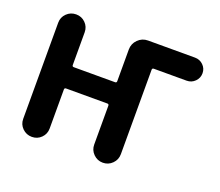

<svg xmlns="http://www.w3.org/2000/svg" viewBox="-121 -930 1243 1085"><g transform="rotate(20 500.0 -388.0)"><path d="M510.7 -99.6V-333Q510.7 -342.8 501 -342.8H252.9Q243.2 -342.8 243.2 -333V-98.6Q243.2 -65.4 220.2 -42.5Q197.3 -19.5 164.1 -19.5Q130.9 -19.5 107.4 -42.5Q84 -65.4 84 -98.6V-676.8Q84 -710 107.4 -732.9Q130.9 -755.9 164.1 -755.9Q197.3 -755.9 220.2 -732.9Q243.2 -710 243.2 -676.8V-480.5Q243.2 -470.7 252.9 -470.7H501Q510.7 -470.7 510.7 -480.5V-670.9Q510.7 -706.1 535.6 -731Q560.5 -755.9 595.7 -755.9H877.9Q907.2 -755.9 927.7 -735.8Q948.2 -715.8 948.2 -687Q948.2 -658.2 927.7 -637.7Q907.2 -617.2 877.9 -617.2H680.7Q670.9 -617.2 670.9 -607.4V-99.6Q670.9 -66.4 647.5 -43Q624 -19.5 590.8 -19.5Q557.6 -19.5 534.2 -43Q510.7 -66.4 510.7 -99.6Z"/></g></svg>

Font: Rounded-X Mgen+ 1mn bold
Style: Bold
Weight: 700
Designer: [Source Han Sans]
Ryoko NISHIZUKA  (kana & ideographs); Paul D. Hunt (Latin, Greek & Cyrillic); Wenlong ZHANG  (bopomofo
Version: Version 1.059.20150602